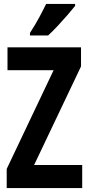

<svg xmlns="http://www.w3.org/2000/svg" viewBox="-20 -954 451 974"><path d="M397 0H14V-97L252 -598H18V-714H391V-617L153 -117H397ZM361 -924Q347 -906 323.5 -879Q300 -852 273.5 -823.5Q247 -795 224 -774H132V-787Q158 -827 178 -864Q198 -901 214 -934H361Z"/></svg>

Font: Noto Sans Sinhala ExtraCondensed
Style: Bold
Weight: 700
Width: 2
Designer: Jelle Bosma - Monotype Design Team
Foundry: Monotype Imaging Inc.
Version: Version 2.006; ttfautohint (v1.8.4.7-5d5b)